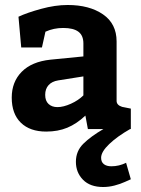

<svg xmlns="http://www.w3.org/2000/svg" viewBox="-20 -517 565 769"><path d="M385 115Q385 132 396 140.5Q407 149 426 149Q457 149 485 135L504 201Q499 203 480.5 211.5Q462 220 439 226Q416 232 393 232Q341 232 312.5 203Q284 174 284 131Q284 88 314 58.5Q344 29 394 0H332L322 -54Q287 -21 249.5 -5.5Q212 10 165 10Q100 10 63.5 -25.5Q27 -61 27 -126Q27 -189 67 -229.5Q107 -270 182 -278L314 -291V-343Q314 -375 294 -390Q274 -405 233 -405Q195 -405 162 -390L148 -327H65L54 -450Q88 -466 144.5 -481.5Q201 -497 251 -497Q338 -497 392.5 -459.5Q447 -422 447 -351V-113Q447 -96 469 -89L504 -82V0H501Q450 29 417.5 60Q385 91 385 115ZM210 -88Q234 -88 264 -101.5Q294 -115 314 -135V-211L213 -195Q188 -191 174.5 -176Q161 -161 161 -137Q161 -113 174.5 -100.5Q188 -88 210 -88Z"/></svg>

Font: Enriqueta
Style: Bold
Weight: 700
Designer: Viviana Monsalve, Gustavo Ibarra
Foundry: 72Puntos
Version: Version 2.000